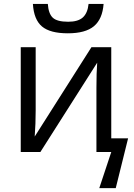

<svg xmlns="http://www.w3.org/2000/svg" viewBox="-20 -776 683 980"><path d="M162.1 -535.2V-211.9Q162.1 -145.5 157.2 -79.1L446.8 -535.2H547.9V-69.8H633.8L570.8 184.1H486.8L547.9 0H472.2V-328.1Q472.2 -405.3 476.1 -456.1L186 0H85.9V-535.2ZM326.2 -606Q235.8 -606 194.3 -640.9Q152.8 -675.8 147.9 -755.9H224.1Q227.5 -706.1 249.5 -685.5Q271.5 -665 328.1 -665Q378.4 -665 402.8 -687Q427.2 -709 432.1 -755.9H508.8Q502.9 -678.7 459.5 -642.3Q416 -606 326.2 -606Z"/></svg>

Font: HunimalSansv1.5
Style: Regular
Weight: 400
Foundry: Ascender Corporation
Version: Version 1.10